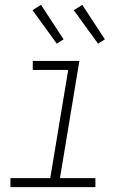

<svg xmlns="http://www.w3.org/2000/svg" viewBox="-20 -771 540 791"><path d="M373 0H23V-37H187L261 -483H115V-520H307L227 -37H373ZM384 -591 284 -729 319 -751 412 -609ZM214 -591 114 -729 149 -751 242 -609Z"/></svg>

Font: Iosevka Term Curly XLt Obl
Style: Regular
Weight: 200
Italic angle: -9°
Designer: Belleve Invis
Foundry: Belleve Invis
Version: Version 32.3.0